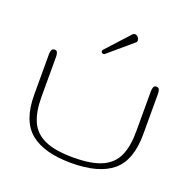

<svg xmlns="http://www.w3.org/2000/svg" viewBox="-137 -908 1047 1054"><g transform="rotate(20 387.0 -381.5)"><path d="M387.7 10.3Q228 10.3 148.4 -55.2Q68.8 -120.6 68.8 -273.4V-509.8Q68.8 -522.5 72.8 -533.2Q76.7 -543.9 90.8 -543.9Q103 -543.9 106.7 -533.2Q110.4 -522.5 110.4 -509.8V-273.4Q110.4 -188.5 135.3 -132.6Q160.2 -76.7 220.7 -49.3Q281.2 -22 387.7 -22Q494.1 -22 554.4 -49.3Q614.7 -76.7 639.4 -132.6Q664.1 -188.5 664.1 -273.4V-509.8Q664.1 -522.5 668 -533.2Q671.9 -543.9 684.1 -543.9Q698.2 -543.9 701.9 -533.2Q705.6 -522.5 705.6 -509.8V-273.4Q705.6 -120.6 626.5 -55.2Q547.4 10.3 387.7 10.3ZM349.1 -612.8Q335.9 -612.8 335.9 -625.5Q335.9 -630.4 339.8 -634.3L462.9 -769Q468.3 -774.4 475.1 -774.4Q485.8 -774.4 493.7 -765.6Q501.5 -756.8 501.5 -746.1Q501.5 -738.3 494.1 -732.4L356.4 -615.2Q353 -612.8 349.1 -612.8Z"/></g></svg>

Font: Gruppo
Style: Regular
Weight: 400
Designer: Vernon Adams
Foundry: Vernon Adams
Version: Version 1.001; ttfautohint (v1.8.4.7-5d5b);gftools[0.9.28]